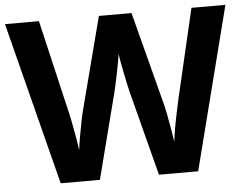

<svg xmlns="http://www.w3.org/2000/svg" viewBox="-51 -776 1069 839"><g transform="rotate(-5 483.5 -357.0)"><path d="M967 -714 785 0H613L516 -375Q513 -386 508.5 -408Q504 -430 498.5 -456Q493 -482 489 -505.5Q485 -529 483 -542Q482 -529 477.5 -505.5Q473 -482 468 -456.5Q463 -431 458 -408.5Q453 -386 450 -374L354 0H182L0 -714H149L240 -324Q246 -301 253 -266Q260 -231 266 -196Q272 -161 275 -137Q278 -162 284 -196.5Q290 -231 296.5 -263.5Q303 -296 308 -314L412 -714H555L659 -314Q664 -297 670.5 -264Q677 -231 683 -196Q689 -161 692 -137Q695 -162 701 -196.5Q707 -231 714.5 -266Q722 -301 727 -324L818 -714Z"/></g></svg>

Font: Noto Sans Nag Mundari
Style: Bold
Weight: 700
Version: Version 1.000